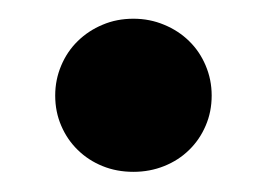

<svg xmlns="http://www.w3.org/2000/svg" viewBox="-20 -172 278 200"><path d="M37.5 -72.5Q37.5 -89 43.8 -103.8Q50 -118.5 61 -129.2Q72 -140 86.8 -146.2Q101.5 -152.5 119 -152.5Q136 -152.5 151 -146.2Q166 -140 177 -129.2Q188 -118.5 194.2 -103.8Q200.5 -89 200.5 -72.5Q200.5 -55.5 194.2 -41Q188 -26.5 177 -15.8Q166 -5 151 1Q136 7 119 7Q101.5 7 86.8 1Q72 -5 61 -15.8Q50 -26.5 43.8 -41Q37.5 -55.5 37.5 -72.5Z"/></svg>

Font: Lato
Style: Regular
Weight: 800
Designer: Lukasz Dziedzic with Adam Twardoch and Botio Nikoltchev
Foundry: tyPoland Lukasz Dziedzic
Version: Version 2.015; 2015-08-06; http://www.latofonts.com/; ttfaut